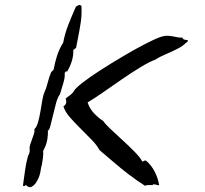

<svg xmlns="http://www.w3.org/2000/svg" viewBox="-20 -748 832 778"><path d="M741 -585Q742 -579 736 -576Q734 -575 733 -574Q722 -562 698.5 -550Q675 -538 650 -527.5Q625 -517 611 -507Q586 -498 549 -475.5Q512 -453 471.5 -425Q431 -397 395 -372Q359 -347 335 -333Q343 -308 361 -289Q379 -270 399 -257Q405 -247 426.5 -226.5Q448 -206 475 -181.5Q502 -157 525 -133.5Q548 -110 557 -93Q561 -95 565.5 -97Q570 -99 573 -96Q593 -79 606.5 -53Q620 -27 625 2Q621 3 617.5 2Q614 1 611 0Q600 -3 598 2Q596 2 592 2Q586 2 579.5 2Q573 2 568 5Q536 -15 502 -41Q468 -67 437.5 -93.5Q407 -120 383 -140Q374 -158 353 -180Q332 -202 307.5 -226Q283 -250 263 -273Q243 -296 237 -317Q254 -327 246 -349Q255 -355 265.5 -363.5Q276 -372 280 -380Q287 -392 317 -415Q347 -438 390 -465.5Q433 -493 479.5 -520.5Q526 -548 566.5 -569Q607 -590 630 -598Q647 -604 661.5 -603Q676 -602 689 -599Q697 -597 704.5 -596Q712 -595 719 -596Q721 -589 727 -587.5Q733 -586 741 -585ZM310 -724Q312 -688 307 -656Q302 -624 296 -594Q294 -584 292 -573.5Q290 -563 288 -553Q284 -552 282 -549.5Q280 -547 277 -545Q278 -523 271 -500.5Q264 -478 252 -458Q246 -460 245 -456Q243 -453 242 -453Q244 -438 237.5 -414.5Q231 -391 226 -376Q224 -368 223 -366Q214 -355 207.5 -331.5Q201 -308 195 -282Q189 -256 184 -237.5Q179 -219 174 -219Q175 -198 170.5 -177Q166 -156 155 -137Q156 -121 154 -108.5Q152 -96 150 -82Q148 -76 146.5 -68.5Q145 -61 144 -53Q141 -35 131.5 -17Q122 1 109.5 8Q97 15 84 1Q79 10 73 4Q78 -31 81.5 -57.5Q85 -84 92 -110Q93 -114 94 -117Q95 -120 97 -123Q99 -128 100 -132.5Q101 -137 100 -143Q99 -152 102.5 -162.5Q106 -173 110 -184Q114 -195 117.5 -205.5Q121 -216 119 -224Q129 -234 134.5 -254Q140 -274 144 -297.5Q148 -321 151.5 -342Q155 -363 160 -374Q167 -388 173 -412Q179 -436 187 -455Q189 -458 193 -461Q197 -464 198 -469Q202 -493 211 -521.5Q220 -550 236 -575Q243 -612 256 -645.5Q269 -679 288 -722Q291 -722 295 -725Q297 -727 300.5 -728Q304 -729 310 -724Z"/></svg>

Font: Yuji Boku
Style: Regular
Weight: 400
Designer: Kataoka Yuji
Foundry: Kinuta Font Factory
Version: Version 3.002